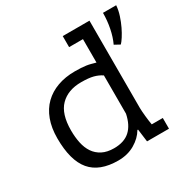

<svg xmlns="http://www.w3.org/2000/svg" viewBox="-160 -848 993 1008"><g transform="rotate(-30 336.5 -344.0)"><path d="M349 -700H511V-171Q511 -162 512 -148.5Q513 -135 514.5 -120Q516 -105 518 -90.5Q520 -76 522 -65H589V0H456L446 -77H442Q420 -39 376.5 -13.5Q333 12 276 12Q163 12 109.5 -51.5Q56 -115 56 -249Q56 -312 74 -360.5Q92 -409 125.5 -441.5Q159 -474 206 -491Q253 -508 311 -508Q332 -508 348.5 -507Q365 -506 379 -504Q393 -502 405.5 -498.5Q418 -495 433 -491V-633H349ZM289 -55Q350 -55 385 -86.5Q420 -118 433 -181V-413Q411 -428 383.5 -435Q356 -442 311 -442Q231 -442 185 -395.5Q139 -349 139 -249Q139 -208 146.5 -172.5Q154 -137 171.5 -111Q189 -85 218 -70Q247 -55 289 -55ZM673 -700Q671 -671 661 -640.5Q651 -610 638.5 -584Q626 -558 613 -538Q600 -518 591 -509L558 -527Q575 -563 584 -608.5Q593 -654 593 -700Z"/></g></svg>

Font: PT Mono
Style: Regular
Weight: 400
Monospace: yes
Designer: A.Korolkova, I.Chaeva
Foundry: ParaType Ltd
Version: Version 1.001W OFL